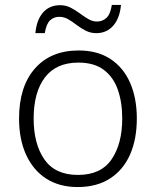

<svg xmlns="http://www.w3.org/2000/svg" viewBox="-20 -746 630 776"><path d="M533 -267Q533 -183 505.5 -121Q478 -59 424.5 -24.5Q371 10 294 10Q220 10 167 -24Q114 -58 85.5 -120.5Q57 -183 57 -267Q57 -396 121 -469Q185 -542 298 -542Q374 -542 426.5 -507.5Q479 -473 506 -411Q533 -349 533 -267ZM116 -267Q116 -164 159.5 -101.5Q203 -39 295 -39Q388 -39 431 -102Q474 -165 474 -267Q474 -333 456 -384Q438 -435 399 -464Q360 -493 297 -493Q207 -493 161.5 -433Q116 -373 116 -267ZM123 -612Q128 -666 154 -695.5Q180 -725 223 -725Q246 -725 265.5 -715Q285 -705 302.5 -692Q320 -679 337 -669Q354 -659 372 -659Q394 -659 410 -673.5Q426 -688 432 -726H469Q464 -672 437.5 -642Q411 -612 369 -612Q346 -612 326.5 -622Q307 -632 290 -645Q273 -658 256 -668Q239 -678 220 -678Q197 -678 182 -663.5Q167 -649 161 -612Z"/></svg>

Font: Noto Sans Bengali UI Light
Style: Regular
Weight: 300
Designer: Jelle Bosma - Monotype Design Team
Foundry: Monotype Imaging Inc.
Version: Version 2.003; ttfautohint (v1.8.4.7-5d5b)